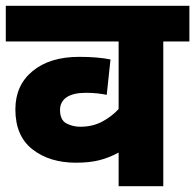

<svg xmlns="http://www.w3.org/2000/svg" viewBox="-20 -642 673 662"><path d="M633 -499H543V0H389V-116Q356 -98 322 -89.5Q288 -81 242 -81Q151 -81 92 -127Q33 -173 33 -265Q33 -348 92.5 -397Q152 -446 253 -446Q317 -446 361 -437L348 -315Q334 -318 316 -320Q298 -322 276 -322Q232 -322 209.5 -306.5Q187 -291 187 -263Q187 -228 209 -216.5Q231 -205 257 -205Q299 -205 332 -222.5Q365 -240 389 -266V-499H0V-622H633Z"/></svg>

Font: Noto Sans ExtraBold
Style: Regular
Weight: 800
Designer: Monotype Design Team
Foundry: Monotype Imaging Inc.
Version: Version 2.007